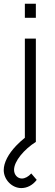

<svg xmlns="http://www.w3.org/2000/svg" viewBox="-50 -742 288 1004"><path d="M137.5 -649V-722.5H80V-649ZM61.5 241.5C91 241.5 120.5 227 142 198.5L113.5 165C99 181.5 80.5 191.5 64.5 191.5C42 191.5 23.5 172.5 23.5 146C23.5 101 76 39 137.5 0V-540H80V-21.5C63.5 -8.5 48.5 5.5 34.5 20C-5.5 62 -30.5 107.5 -30.5 147.5C-30.5 197 12 241.5 61.5 241.5Z"/></svg>

Font: Vela Sans Light
Style: Regular
Weight: 300
Designer: Principal design: Mikhail Sharanda - project Manrope.
Design modification: Ravid Balaliev
Foundry: Mikhail Sharanda
Version: Version 1.001